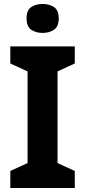

<svg xmlns="http://www.w3.org/2000/svg" viewBox="-20 -948 429 968"><path d="M357 0H32V-86L119 -126V-588L32 -628V-714H357V-628L270 -588V-126L357 -86ZM195 -928Q228 -928 252 -912.5Q276 -897 276 -855Q276 -814 252 -798Q228 -782 195 -782Q161 -782 137.5 -798Q114 -814 114 -855Q114 -897 137.5 -912.5Q161 -928 195 -928Z"/></svg>

Font: Noto Sans New Tai Lue
Style: Regular
Weight: 400
Designer: Monotype Design Team
Foundry: Monotype Imaging Inc.
Version: Version 2.003